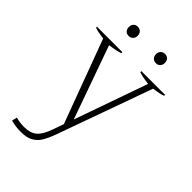

<svg xmlns="http://www.w3.org/2000/svg" viewBox="-248 -746 1030 1030"><g transform="rotate(45 266.5 -231.5)"><path d="M130 -618Q130 -634 139 -643.5Q148 -653 163 -653Q178 -653 187.5 -643.5Q197 -634 197 -618Q197 -602 187.5 -592.5Q178 -583 163 -583Q148 -583 139 -592.5Q130 -602 130 -618ZM336 -618Q336 -634 345.5 -643.5Q355 -653 370 -653Q385 -653 394 -643.5Q403 -634 403 -618Q403 -602 394 -592.5Q385 -583 370 -583Q355 -583 345.5 -592.5Q336 -602 336 -618ZM525 -498V-491Q504 -482 456 -476L261 68Q245 111 229 136.5Q213 162 187 176Q161 190 120 190Q75 190 42 180L49 151Q81 159 113 159Q158 159 184.5 137Q211 115 231 57L252 -3L76 -477Q69 -478 46 -481.5Q23 -485 8 -491V-498H201V-490Q178 -481 124 -474L272 -58L419 -475Q369 -481 345 -490V-498Z"/></g></svg>

Font: Trirong ExtraLight
Style: Regular
Weight: 275
Designer: Katatrad Team
Foundry: CadsonDemak
Version: Version 1.001